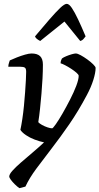

<svg xmlns="http://www.w3.org/2000/svg" viewBox="-20 -778 517 998"><path d="M81 200Q69 192 56.5 179.5Q44 167 36 156Q28 145 28 140Q28 128 44.5 109.5Q61 91 88.5 67Q116 43 147.5 16.5Q179 -10 209 -38Q185 -43 160 -52.5Q135 -62 115 -75.5Q95 -89 86 -103Q91 -126 96 -159Q101 -192 104.5 -228Q108 -264 110.5 -298.5Q113 -333 114.5 -361Q116 -389 116 -405Q116 -422 109 -426.5Q102 -431 86 -431H23Q23 -437 24.5 -443.5Q26 -450 28 -455.5Q30 -461 31 -464Q46 -471 67.5 -479.5Q89 -488 110 -494Q131 -500 144 -500Q174 -500 188.5 -486Q203 -472 203 -442Q203 -409 201 -370Q199 -331 195.5 -290.5Q192 -250 188 -212Q184 -174 179 -143Q185 -136 198.5 -128.5Q212 -121 227 -116Q242 -111 251 -111Q255 -111 270.5 -133Q286 -155 305.5 -189Q325 -223 344.5 -261Q364 -299 376.5 -332Q389 -365 389 -384Q389 -390 377.5 -400Q366 -410 350 -420.5Q334 -431 318.5 -439Q303 -447 295 -449Q295 -457 297.5 -464Q300 -471 302 -474Q310 -480 324.5 -486Q339 -492 353 -496Q367 -500 374 -500Q383 -500 399.5 -491Q416 -482 434 -469Q452 -456 464.5 -443.5Q477 -431 477 -425Q477 -400 465 -362Q453 -324 431 -283Q387 -200 340 -132Q293 -64 249 -7Q205 50 169 98.5Q133 147 112 192ZM189 -565Q179 -570 171.5 -576Q164 -582 162 -589Q204 -639 237 -677Q270 -715 292.5 -736.5Q315 -758 327 -758Q339 -758 353.5 -736.5Q368 -715 386 -677Q404 -639 425 -589Q421 -584 414.5 -576Q408 -568 397 -565L315 -666Z"/></svg>

Font: Texturina Medium
Style: Italic
Weight: 500
Italic angle: -11°
Designer: Guillermo Torres Carreño
Foundry: Omnibus-Type
Version: Version 1.002